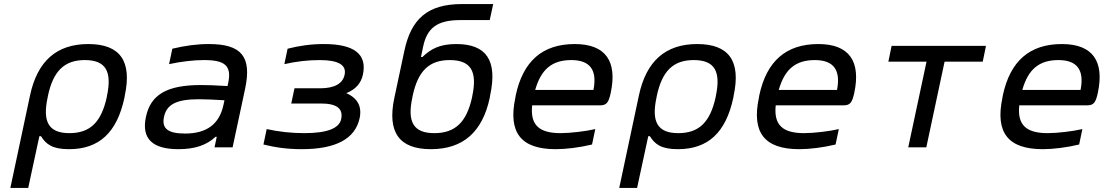

<svg xmlns="http://www.w3.org/2000/svg" viewBox="-20 -726 5440 946"><path d="M593 -244 595 -256C631 -425 572 -509 415 -509C259 -509 164 -425 128 -256L31 200H119L174 -55H182C207 -15 238 9 320 9C468 9 556 -72 593 -244ZM215 -247 216 -253C242 -376 297 -430 398 -430C500 -430 533 -376 507 -253L506 -247C479 -124 424 -70 322 -70C221 -70 188 -124 215 -247Z M1009 -509C950 -509 892 -501 829 -486L813 -410C873 -423 934 -430 985 -430C1088 -430 1123 -403 1104 -315L1101 -302C1040 -306 995 -307 970 -307C801 -307 722 -259 699 -150C676 -42 732 9 859 9C941 9 998 -11 1042 -52H1048L1037 0H1126L1188 -290C1221 -447 1170 -509 1009 -509ZM788 -150C801 -212 850 -237 960 -237C989 -237 1041 -235 1086 -232L1081 -209C1061 -115 999 -68 892 -68C807 -68 776 -93 788 -150Z M1557 -291H1431L1415 -216H1561C1638 -216 1672 -192 1661 -139C1651 -93 1591 -70 1479 -70C1415 -70 1353 -77 1294 -90L1278 -14C1338 1 1398 9 1467 9C1635 9 1730 -42 1752 -144C1764 -201 1742 -243 1686 -267C1732 -285 1759 -316 1768 -358C1790 -459 1725 -509 1576 -509C1513 -509 1456 -501 1397 -486L1381 -410C1438 -423 1496 -430 1555 -430C1647 -430 1688 -406 1678 -358C1669 -314 1628 -291 1557 -291Z M2393 -244 2395 -256C2432 -428 2377 -509 2228 -509C2146 -509 2103 -485 2061 -445H2054L2065 -497C2084 -587 2133 -627 2247 -627H2393L2410 -706H2256C2086 -706 2005 -632 1972 -474L1923 -244C1887 -75 1946 9 2103 9C2261 9 2357 -75 2393 -244ZM2012 -247 2013 -253C2039 -376 2094 -430 2196 -430C2299 -430 2333 -376 2307 -253L2306 -247C2279 -124 2223 -70 2120 -70C2018 -70 1985 -124 2012 -247Z M2989 -268C3022 -422 2966 -509 2812 -509C2653 -509 2557 -425 2521 -256L2519 -244C2483 -73 2546 9 2718 9C2769 9 2835 1 2897 -14L2913 -90C2866 -79 2789 -70 2742 -70C2635 -70 2592 -111 2602 -207H2937C2970 -207 2979 -223 2989 -268ZM2617 -283C2646 -385 2700 -430 2795 -430C2889 -430 2923 -379 2904 -283Z M3593 -244 3595 -256C3631 -425 3572 -509 3415 -509C3259 -509 3164 -425 3128 -256L3031 200H3119L3174 -55H3182C3207 -15 3238 9 3320 9C3468 9 3556 -72 3593 -244ZM3215 -247 3216 -253C3242 -376 3297 -430 3398 -430C3500 -430 3533 -376 3507 -253L3506 -247C3479 -124 3424 -70 3322 -70C3221 -70 3188 -124 3215 -247Z M4189 -268C4222 -422 4166 -509 4012 -509C3853 -509 3757 -425 3721 -256L3719 -244C3683 -73 3746 9 3918 9C3969 9 4035 1 4097 -14L4113 -90C4066 -79 3989 -70 3942 -70C3835 -70 3792 -111 3802 -207H4137C4170 -207 4179 -223 4189 -268ZM3817 -283C3846 -385 3900 -430 3995 -430C4089 -430 4123 -379 4104 -283Z M4455 0H4544L4634 -422H4822L4838 -500H4373L4357 -422H4545Z M5389 -268C5422 -422 5366 -509 5212 -509C5053 -509 4957 -425 4921 -256L4919 -244C4883 -73 4946 9 5118 9C5169 9 5235 1 5297 -14L5313 -90C5266 -79 5189 -70 5142 -70C5035 -70 4992 -111 5002 -207H5337C5370 -207 5379 -223 5389 -268ZM5017 -283C5046 -385 5100 -430 5195 -430C5289 -430 5323 -379 5304 -283Z"/></svg>

Font: LT Wave Mono
Style: Italic
Weight: 400
Designer: Daniel Lyons
Version: Version 2.5 (Glyphs App)